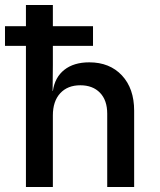

<svg xmlns="http://www.w3.org/2000/svg" viewBox="-20 -750 640 770"><path d="M0 -566V-645H84V-730H192V-645H353V-566H192V-490L191 -385H192Q200 -440 238 -470Q276 -500 338 -500Q420 -500 469 -447.5Q518 -395 518 -306V0H410V-294Q410 -348 381 -378Q352 -408 302 -408Q251 -408 221.5 -376Q192 -344 192 -287V0H84V-566Z"/></svg>

Font: Pitagon Sans Mono SemiBold
Style: Regular
Weight: 600
Monospace: yes
Designer: Travis Tran
Foundry: Pitagon
Version: Version 1.001; ttfautohint (v1.8.4.7-5d5b);gftools[0.9.26]